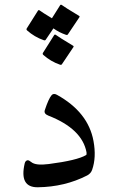

<svg xmlns="http://www.w3.org/2000/svg" viewBox="-20 -790 491 816"><path d="M170.4 -321.8Q186.5 -370.6 199.2 -385.3Q207.5 -395 221.7 -387.2Q355 -313.5 377.4 -190.4Q390.1 -121.1 371.6 -68.4Q366.2 -52.7 350.6 -44.4Q255.4 4.4 140.6 5.9Q61 6.8 85 -95.7Q87.9 -107.4 97.2 -108.9Q103 -109.4 112.3 -101.6Q131.3 -85.4 187 -92.8Q308.1 -108.4 345.7 -130.9Q349.1 -132.8 347.7 -142.6Q329.1 -242.7 185.1 -298.8Q165.5 -306.6 170.4 -321.8ZM243.2 -517.1Q240.7 -513.2 234.9 -515.1Q195.3 -528.8 164.1 -556.6Q159.7 -560.5 162.6 -565.4L210.4 -641.1Q213.4 -645.5 220.5 -639.6Q227.5 -633.8 290.5 -595.7Q294.4 -593.3 292 -589.8ZM174.3 -621.1Q171.9 -617.2 166 -619.1Q126.5 -632.8 95.2 -660.6Q90.8 -664.6 93.8 -669.4L141.6 -745.1Q144.5 -749.5 151.4 -743.7Q157.2 -738.8 200.7 -712.4L235.8 -768.1Q238.8 -772.5 245.8 -766.6Q252.9 -760.7 315.9 -722.7Q319.8 -720.2 317.4 -716.8L268.6 -644Q266.1 -640.1 260.3 -642.1Q231.4 -651.9 207 -669.4Z"/></svg>

Font: Amiri
Style: Regular
Weight: 400
Designer: Khaled Hosny
Version: Version 000.108